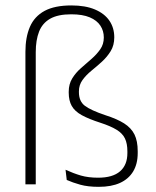

<svg xmlns="http://www.w3.org/2000/svg" viewBox="-20 -696 588 725"><path d="M76 0V-500.5Q76 -555.5 93 -594.8Q110 -634 148.2 -654.8Q186.5 -675.5 249.5 -675.5Q302.5 -675.5 338.5 -660.2Q374.5 -645 393 -618Q411.5 -591 411.5 -555Q411.5 -525 398 -503Q384.5 -481 364.8 -463Q345 -445 325 -428.8Q305 -412.5 291.5 -393.8Q278 -375 278 -351V-348Q278 -313.5 300.5 -296.5Q323 -279.5 378 -261Q422 -247 448.8 -230Q475.5 -213 487.8 -188.2Q500 -163.5 500 -125V-118Q500 -77 482.8 -48.5Q465.5 -20 433 -5.2Q400.5 9.5 353 9.5Q312 9.5 283.2 1.5Q254.5 -6.5 232 -16.5L227.5 -55Q257 -41.5 285.2 -33.2Q313.5 -25 350.5 -25Q405.5 -25 433.2 -49Q461 -73 461 -118V-124.5Q461 -154 451.8 -173.2Q442.5 -192.5 420 -206.2Q397.5 -220 359 -232.5Q315.5 -246.5 289 -261Q262.5 -275.5 251 -295.8Q239.5 -316 239.5 -346.5V-349.5Q239.5 -378.5 252.8 -400Q266 -421.5 286 -439Q306 -456.5 325.5 -473.5Q345 -490.5 358.5 -509.8Q372 -529 372 -554.5Q372 -579.5 359 -599.2Q346 -619 319 -630.5Q292 -642 249 -642Q198.5 -642 169.2 -625.2Q140 -608.5 127.5 -576.5Q115 -544.5 115 -499V0Z"/></svg>

Font: Anek Devanagari Medium ExtraLight
Style: Regular
Weight: 250
Version: Version 1.003